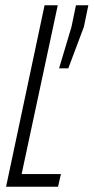

<svg xmlns="http://www.w3.org/2000/svg" viewBox="-20 -708 355 728"><path d="M3 0 149 -688H199L62 -48H211L200 0ZM204 -449 251 -606 268 -688H315L298 -606L239 -449Z"/></svg>

Font: Saira Ultra Condensed Light
Style: Italic
Weight: 300
Width: 1
Italic angle: -12°
Designer: Hector Gatti with collaboration of the Omnibus-Type team
Foundry: Omnibus-Type
Version: Version 1.001; ttfautohint (v1.8)